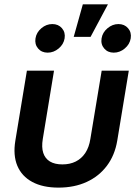

<svg xmlns="http://www.w3.org/2000/svg" viewBox="-20 -855 630 885"><path d="M249.5 9.8Q177.2 9.8 128.7 -16.4Q80.1 -42.5 59.8 -91.1Q39.6 -139.6 50.8 -207L104 -529.3H229L177.2 -214.4Q170.9 -176.3 179.4 -150.1Q188 -124 210.2 -110.6Q232.4 -97.2 267.6 -97.2Q302.7 -97.2 329.3 -110.6Q356 -124 373.3 -150.1Q390.6 -176.3 396.5 -214.4L448.7 -529.3H573.7L520.5 -207Q509.3 -139.6 472.9 -91.1Q436.5 -42.5 379.6 -16.4Q322.8 9.8 249.5 9.8ZM504.4 -612.3Q476.6 -612.3 460.2 -631.6Q443.8 -650.9 448.2 -678.2Q452.6 -705.6 475.6 -724.9Q498.5 -744.1 525.9 -744.1Q553.7 -744.1 570.3 -724.9Q586.9 -705.6 582.5 -678.2Q578.1 -650.9 555.2 -631.6Q532.2 -612.3 504.4 -612.3ZM199.7 -612.3Q171.9 -612.3 155.5 -631.6Q139.2 -650.9 143.6 -678.2Q147.9 -705.6 170.7 -724.9Q193.4 -744.1 221.2 -744.1Q249 -744.1 265.6 -724.9Q282.2 -705.6 277.8 -678.2Q273.4 -650.9 250.5 -631.6Q227.5 -612.3 199.7 -612.3ZM319.8 -685.1 361.8 -835H477.5L397.5 -685.1Z"/></svg>

Font: Inter 24pt SemiBold
Style: Italic
Weight: 600
Italic angle: -9.3988°
Designer: Rasmus Andersson
Foundry: rsms
Version: Version 4.001;git-66647c0bb